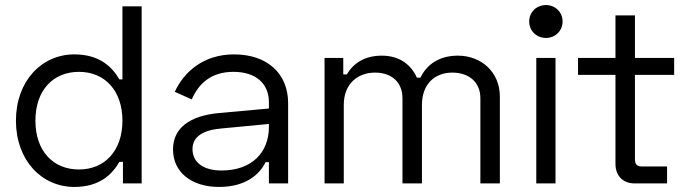

<svg xmlns="http://www.w3.org/2000/svg" viewBox="-20 -725 2718 759"><path d="M540 -700H464V-411H452C424 -459 375 -510 274 -510C144 -510 43 -404 43 -248C43 -92 144 14 274 14C375 14 424 -37 452 -85H466V0H540ZM292 -441C395 -441 464 -366 464 -248C464 -130 395 -55 292 -55C191 -55 120 -127 120 -248C120 -369 191 -441 292 -441Z M671 -362 738 -332C766 -396 816 -441 903 -441C991 -441 1043 -395 1043 -321V-296L844 -278C731 -267 664 -220 664 -134C664 -45 736 14 846 14C953 14 1007 -37 1030 -84H1043V0H1119V-317C1119 -434 1037 -510 905 -510C783 -510 706 -439 671 -362ZM741 -136C741 -186 785 -211 854 -217L1043 -235V-223C1043 -121 974 -51 856 -51C785 -51 741 -82 741 -136Z M1263 -496V0H1339V-310C1339 -394 1394 -438 1463 -438C1529 -438 1571 -399 1571 -337V0H1648V-310C1648 -394 1700 -438 1768 -438C1835 -438 1879 -399 1879 -337V0H1956V-343C1956 -441 1882 -505 1790 -505C1714 -505 1666 -468 1642 -418H1628C1606 -467 1562 -505 1489 -505C1422 -505 1377 -475 1351 -431H1337V-496Z M2072 -640C2072 -603 2101 -575 2138 -575C2175 -575 2204 -603 2204 -640C2204 -677 2175 -705 2138 -705C2101 -705 2072 -677 2072 -640ZM2176 -496H2100V0H2176Z M2265 -496V-429H2413V-77C2413 -30 2443 0 2488 0H2617V-67H2516C2498 -67 2490 -76 2490 -96V-429H2645V-496H2490V-664H2413V-496Z"/></svg>

Font: Space Text
Style: Regular
Weight: 400
Designer: Florian Karsten (Space Text), Colophon Foundry (Space Mono)
Foundry: Florian Karsten
Version: Version 1.003;PS 001.003;hotconv 1.0.88;makeotf.lib2.5.64775